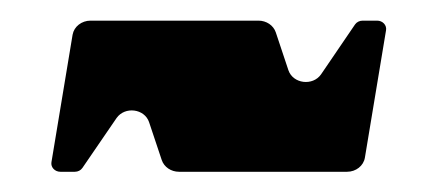

<svg xmlns="http://www.w3.org/2000/svg" viewBox="-20 -468 426 187"><path d="M347.3 -447.9H333.2C330.2 -447.9 327.4 -446.5 325.8 -444.2L292.7 -395.6C284.6 -384 265.4 -386.4 260.9 -399.6L248.6 -436.5C246.3 -443.3 239.5 -447.9 231.7 -447.9H68.2C59.5 -447.9 52.1 -442.1 50.7 -434.2L30.1 -310C29.3 -305.1 33.4 -300.7 38.8 -300.7H52.9C55.9 -300.7 58.7 -302.1 60.3 -304.5L93.5 -353C101.6 -364.6 120.8 -362.2 125.2 -349L137.5 -312.2C139.8 -305.3 146.6 -300.7 154.4 -300.7H318C326.7 -300.7 334.1 -306.5 335.4 -314.5L356 -438.6C356.8 -443.5 352.7 -447.9 347.3 -447.9Z"/></svg>

Font: Gridlock
Style: Regular
Weight: 400
Designer: Abhik Krishna Ghosh
Version: Version 001.000